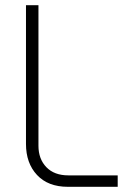

<svg xmlns="http://www.w3.org/2000/svg" viewBox="-20 -719 513 739"><path d="M241 0Q165 0 122.5 -45.5Q80 -91 80 -165V-699H128V-158Q128 -107 158.5 -75.5Q189 -44 243 -44H433V0Z"/></svg>

Font: MuseoModerno ExtraLight
Style: Regular
Weight: 200
Designer: Pablo Cosgaya, Héctor Gatti, Marcela Romero, and the Authors of The MuseoModerno Project.
Foundry: Omnibus-Type Team
Version: Version 1.001